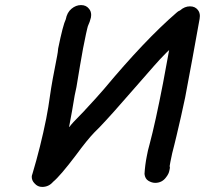

<svg xmlns="http://www.w3.org/2000/svg" viewBox="-20 -728 807 756"><path d="M146 8Q128 8 116 -6Q105 -17 105 -32Q105 -35 106 -39L107 -41Q140 -151 162 -261Q171 -307 177 -352Q184 -403 205 -508Q208 -523 209 -537Q228 -630 239 -652Q244 -679 261.5 -693.5Q279 -708 299 -708Q319 -708 330 -694Q339 -684 339 -669Q339 -664 338 -659Q334 -642 326 -625Q325 -619 323.5 -615.5Q322 -612 307 -537Q296 -477 281 -385L274 -352Q264 -290 252 -228Q253 -229 254 -229Q263 -242 297 -276Q311 -290 312.5 -292Q314 -294 315 -295Q360 -343 390 -378Q551 -571 675 -678Q681 -684 689 -687Q707 -703 728 -703Q748 -703 759 -689Q767 -679 767 -665Q767 -660 766 -654Q738 -497 709 -344Q693 -268 675 -193Q671 -175 666.5 -158Q662 -141 658 -124.5Q654 -108 651 -91L648 -74Q649 -72 649 -69Q649 -65 647 -57Q645 -44 634 -30Q618 -8 591 -8Q578 -8 564.5 -16Q551 -24 549 -43Q551 -78 558 -113Q562 -136 569 -160Q592 -246 622 -401L646 -531Q638 -524 621 -506Q608 -494 509 -380Q419 -276 372 -227L351 -206Q323 -177 279 -117Q217 -35 189 -12Q172 8 146 8Z"/></svg>

Font: Bad Comic
Style: Italic
Weight: 400
Italic angle: -11°
Designer: GGBotNet
Foundry: GGBotNet
Version: 0.95